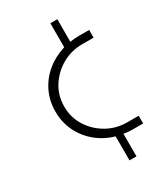

<svg xmlns="http://www.w3.org/2000/svg" viewBox="-187 -708 783 907"><g transform="rotate(-30 204.5 -255.0)"><path d="M243 119V-12Q187 -28 144.5 -63.5Q102 -99 78.5 -148Q55 -197 55 -255Q55 -313 78.5 -362Q102 -411 144.5 -446Q187 -481 243 -498V-629H281V-506Q305 -510 330 -510H386V-468H324Q264 -468 214 -439.5Q164 -411 133.5 -363Q103 -315 103 -255Q103 -195 133.5 -147Q164 -99 214 -70.5Q264 -42 324 -42H386V0H330Q305 0 281 -4V119Z"/></g></svg>

Font: MuseoModerno ExtraLight
Style: Regular
Weight: 200
Designer: Pablo Cosgaya, Héctor Gatti, Marcela Romero, and the Authors of The MuseoModerno Project.
Foundry: Omnibus-Type Team
Version: Version 1.001